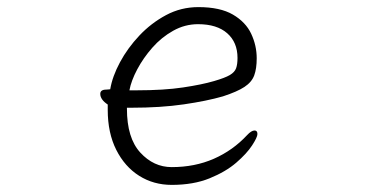

<svg xmlns="http://www.w3.org/2000/svg" viewBox="-20 -504 1040 540"><path d="M337 -201H349Q432 -201 497 -210.5Q562 -220 607 -233Q647 -246 667.5 -259.5Q688 -273 695 -292Q702 -311 702 -340Q702 -376 686.5 -409Q671 -442 635 -463Q599 -484 538 -484Q489 -484 447 -461.5Q405 -439 372 -404Q339 -369 317.5 -329Q296 -289 290 -253Q290 -253 285.5 -252.5Q281 -252 279 -252Q262 -252 262 -240Q262 -224 283 -210V-195Q283 -130 307 -82.5Q331 -35 371.5 -9.5Q412 16 463 16Q524 16 569.5 -2.5Q615 -21 644.5 -46.5Q674 -72 689 -95Q704 -118 704 -127Q704 -137 696 -137Q687 -137 675 -124Q635 -81 581.5 -57.5Q528 -34 463 -34Q412 -34 374.5 -75Q337 -116 337 -198ZM365 -250H344Q349 -277 366 -309Q383 -341 408.5 -370Q434 -399 467 -417.5Q500 -436 537 -436Q590 -436 619 -410.5Q648 -385 648 -341Q648 -323 644 -312Q640 -301 626.5 -293Q613 -285 582 -276Q548 -266 494.5 -258Q441 -250 365 -250Z"/></svg>

Font: Klee One
Style: Regular
Weight: 400
Designer: Fontworks Inc.
Foundry: Fontworks Inc.
Version: Version 1.100